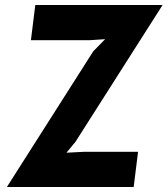

<svg xmlns="http://www.w3.org/2000/svg" viewBox="-20 -747 670 767"><path d="M7.5 0 352.5 -542 400 -590.5 339.5 -586.5H103.5L121 -727H629.5L281.5 -180.5L245.5 -137L314.5 -140.5H531.5L514 0Z"/></svg>

Font: Spline Sans Mono
Style: Italic
Weight: 400
Italic angle: -4°
Monospace: yes
Designer: Eben Sorkin, Mirko Velimirovic
Foundry: Sorkin Type
Version: Version 1.004